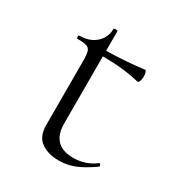

<svg xmlns="http://www.w3.org/2000/svg" viewBox="-120 -531 579 624"><g transform="rotate(30 169.5 -219.0)"><path d="M308 -47Q311 -47 313 -42.5Q315 -38 312 -36Q275 -10 247 1Q219 12 189 12Q148 12 122 -6.5Q96 -25 96 -68V-306Q96 -333 92.5 -343.5Q89 -354 79 -357.5Q69 -361 44 -361Q41 -361 41 -367Q41 -373 44 -373Q82 -373 105.5 -394Q129 -415 129 -447Q129 -450 137 -450Q144 -450 144 -447V-374Q212 -375 285 -384Q288 -384 290 -377.5Q292 -371 292 -361Q292 -353 289 -345Q286 -337 282 -338Q222 -353 144 -353V-102Q144 -19 225 -19Q271 -19 306 -46Z"/></g></svg>

Font: Cormorant Garamond Light
Style: Regular
Weight: 300
Designer: Christian Thalmann (Catharsis Fonts)
Version: Version 3.000